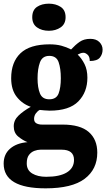

<svg xmlns="http://www.w3.org/2000/svg" viewBox="-27 -792 580 1048"><path d="M222 236Q-7 236 -7 101Q-7 50 28 19.5Q63 -11 123 -16Q96 -27 72 -47Q48 -67 48 -103Q48 -136 74 -161Q100 -186 141 -209Q96 -224 65 -262.5Q34 -301 34 -365Q34 -453 85 -501.5Q136 -550 244 -550Q280 -550 308 -542.5Q336 -535 361 -522Q384 -547 407.5 -563.5Q431 -580 466 -580Q498 -580 515.5 -562.5Q533 -545 533 -521Q533 -496 518 -477.5Q503 -459 463 -459Q463 -483 451 -493.5Q439 -504 429 -504Q419 -504 411 -500.5Q403 -497 397 -494Q419 -473 434.5 -442Q450 -411 450 -368Q450 -289 400.5 -238.5Q351 -188 244 -188Q234 -188 216 -189.5Q198 -191 190 -192Q179 -187 169 -173.5Q159 -160 159 -143Q159 -126 171.5 -119Q184 -112 202 -112H314Q411 -112 457.5 -71.5Q504 -31 504 41Q504 132 435 184Q366 236 222 236ZM242 -250Q281 -250 293 -282Q305 -314 305 -365Q305 -418 293 -452.5Q281 -487 242 -487Q204 -487 191 -451.5Q178 -416 178 -364Q178 -314 191 -282Q204 -250 242 -250ZM225 173Q299 173 338 149Q377 125 377 81Q377 25 309 25H194Q178 25 160.5 31.5Q143 38 131 54Q119 70 119 100Q119 137 149 155Q179 173 225 173ZM240 -624Q201 -624 175 -642.5Q149 -661 149 -698Q149 -737 175 -754.5Q201 -772 240 -772Q277 -772 304 -754.5Q331 -737 331 -698Q331 -661 304 -642.5Q277 -624 240 -624Z"/></svg>

Font: Noto Serif Thai SemiCondensed ExtraBold
Style: Regular
Weight: 800
Width: 4
Designer: Monotype Design Team
Foundry: Monotype Imaging Inc.
Version: Version 2.002; ttfautohint (v1.8.4.7-5d5b)